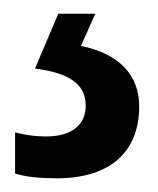

<svg xmlns="http://www.w3.org/2000/svg" viewBox="-20 -20 231 280"><path d="M183 135C183 89 153 58 98 47L119 0H65L31 80C78 86 105 101 105 134C105 161 86 179 47 179C32 179 16 177 2 173V233C17 238 38 240 63 240C139 240 183 203 183 135Z"/></svg>

Font: Noto Sans Arabic UI XCn Md
Style: Regular
Weight: 500
Width: 2
Designer: Monotype Design Team, Nadine Chahine and Nizar Qandah
Foundry: Monotype Imaging Inc.
Version: Version 2.010